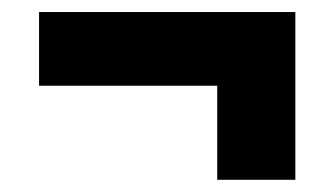

<svg xmlns="http://www.w3.org/2000/svg" viewBox="-20 -390 551 316"><path d="M466.1 -94.1H337.5V-325.6H466.1ZM44.3 -248.9V-370.2H466.1V-248.9Z"/></svg>

Font: Anek Latin Medium
Style: Regular
Weight: 500
Designer: Yesha Goshar
Foundry: Ek Type
Version: Version 1.003